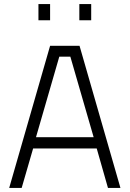

<svg xmlns="http://www.w3.org/2000/svg" viewBox="-20 -919 634 939"><path d="M225 -695H369L569 0H508L453 -193H142L86 0H25ZM438 -248 324 -642H270L156 -248ZM168 -899H225V-820H168ZM368 -899H426V-820H368Z"/></svg>

Font: Cairo Light
Style: Regular
Weight: 300
Designer: Mohamed Gaber, Accademia di Belle Arti di Urbino and others
Foundry: Kief Type Foundry, Accademia di Belle Arti di Urbino and others
Version: Version 3.011